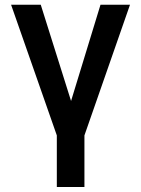

<svg xmlns="http://www.w3.org/2000/svg" viewBox="-20 -565 580 790"><path d="M25.6 -545.5 213.8 -7.8V204.5H327.4V-7.8L514.9 -545.5H393.5L272.4 -149.5L147.7 -545.5Z"/></svg>

Font: Magic Ui Pro Semi Bold
Style: Regular
Weight: 600
Designer: Stefan Endress, Andreas Faust
Version: Version 1.000;FEAKit 1.0